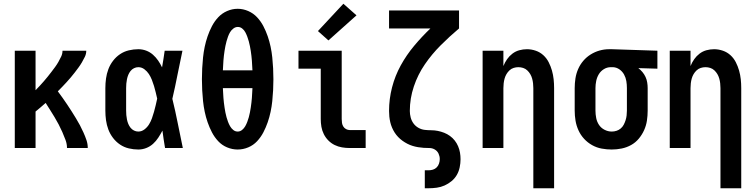

<svg xmlns="http://www.w3.org/2000/svg" viewBox="-20 -791 4040 1026"><path d="M59 0V-520H170V-309Q182 -321 193 -333Q204 -345 214.5 -357Q225 -369 235 -381.5Q245 -394 255 -407Q265 -420 274.5 -433Q284 -446 292 -460Q300 -474 307 -489Q314 -504 314 -520H441Q441 -503 433.5 -487.5Q426 -472 417.5 -457.5Q409 -443 399 -429.5Q389 -416 379 -403Q369 -390 358 -377Q347 -364 335.5 -351.5Q324 -339 312.5 -327Q301 -315 289 -303Q302 -286 314.5 -268Q327 -250 339 -232.5Q351 -215 362.5 -196.5Q374 -178 385.5 -159.5Q397 -141 407 -122Q417 -103 426 -83Q435 -63 442 -42.5Q449 -22 449 0H338Q338 -22 330 -43.5Q322 -65 313 -85.5Q304 -106 293.5 -126Q283 -146 271.5 -165Q260 -184 248 -203Q236 -222 224 -241Q210 -229 197 -217.5Q184 -206 170 -195V0Z M719 8Q694 8 668.5 2Q643 -4 621.5 -18.5Q600 -33 584 -54Q568 -75 559 -99Q550 -123 546.5 -148.5Q543 -174 543 -200V-320Q543 -346 546.5 -371.5Q550 -397 559 -421Q568 -445 584 -466Q600 -487 621.5 -501.5Q643 -516 668.5 -522Q694 -528 719 -528Q741 -528 761 -520.5Q781 -513 797 -499Q813 -485 825 -467.5Q837 -450 846 -431Q850 -454 853.5 -476Q857 -498 860 -520H955Q941 -456 928.5 -391.5Q916 -327 901 -263Q917 -198 930 -132Q943 -66 957 0H862Q858 -23 854.5 -46.5Q851 -70 848 -93Q838 -74 826 -55.5Q814 -37 798 -22.5Q782 -8 761.5 0Q741 8 719 8ZM719 -88Q737 -88 752 -99.5Q767 -111 776.5 -126.5Q786 -142 792 -159Q798 -176 803 -193.5Q808 -211 812 -228.5Q816 -246 820 -264Q816 -281 812 -298Q808 -315 803 -331.5Q798 -348 791.5 -364.5Q785 -381 775.5 -395.5Q766 -410 751.5 -421Q737 -432 719 -432Q707 -432 696 -426.5Q685 -421 677.5 -411.5Q670 -402 665.5 -391Q661 -380 658.5 -368Q656 -356 655 -344Q654 -332 654 -320V-200Q654 -188 655 -176Q656 -164 658.5 -152Q661 -140 665.5 -129Q670 -118 677.5 -108.5Q685 -99 696 -93.5Q707 -88 719 -88Z M1250 8Q1221 8 1193.5 -3.5Q1166 -15 1146 -36.5Q1126 -58 1112.5 -84Q1099 -110 1089.5 -137.5Q1080 -165 1074 -193.5Q1068 -222 1065 -251Q1062 -280 1060.5 -309Q1059 -338 1059 -368Q1059 -397 1060.5 -426Q1062 -455 1065 -484Q1068 -513 1074 -541.5Q1080 -570 1089.5 -597.5Q1099 -625 1112.5 -651Q1126 -677 1146 -698.5Q1166 -720 1193.5 -732Q1221 -744 1250 -744Q1279 -744 1306.5 -732Q1334 -720 1354 -698.5Q1374 -677 1387.5 -651Q1401 -625 1410.5 -597.5Q1420 -570 1426 -541.5Q1432 -513 1435 -484Q1438 -455 1439.5 -426Q1441 -397 1441 -367Q1441 -338 1439.5 -309Q1438 -280 1435 -251Q1432 -222 1426 -193.5Q1420 -165 1410.5 -137.5Q1401 -110 1387.5 -84Q1374 -58 1354 -36.5Q1334 -15 1306.5 -3.5Q1279 8 1250 8ZM1171 -415H1329Q1328 -428 1327.5 -441Q1327 -454 1326 -467Q1325 -480 1323.5 -493Q1322 -506 1320 -519Q1318 -532 1315.5 -544.5Q1313 -557 1309.5 -570Q1306 -583 1301.5 -595Q1297 -607 1291 -618.5Q1285 -630 1274.5 -638.5Q1264 -647 1251 -647Q1238 -647 1227 -638.5Q1216 -630 1209.5 -619Q1203 -608 1198.5 -595.5Q1194 -583 1190.5 -570.5Q1187 -558 1184.5 -545Q1182 -532 1180 -519.5Q1178 -507 1176.5 -494Q1175 -481 1174 -468Q1173 -455 1172.5 -442Q1172 -429 1171 -415ZM1250 -88Q1263 -88 1273.5 -96.5Q1284 -105 1290.5 -116.5Q1297 -128 1301.5 -140Q1306 -152 1309.5 -164.5Q1313 -177 1315.5 -190Q1318 -203 1320 -216Q1322 -229 1323.5 -242Q1325 -255 1326 -267.5Q1327 -280 1327.5 -293Q1328 -306 1329 -320H1171Q1172 -306 1172.5 -293Q1173 -280 1174 -267.5Q1175 -255 1176.5 -242Q1178 -229 1180 -216Q1182 -203 1184.5 -190Q1187 -177 1190.5 -164.5Q1194 -152 1198.5 -140Q1203 -128 1209.5 -116.5Q1216 -105 1226.5 -96.5Q1237 -88 1250 -88Z M1849 0Q1828 0 1807.5 -3.5Q1787 -7 1768.5 -16Q1750 -25 1735 -40Q1720 -55 1710.5 -74Q1701 -93 1697.5 -113.5Q1694 -134 1694 -155V-424H1575V-520H1806V-155Q1806 -144 1807.5 -134Q1809 -124 1814.5 -115Q1820 -106 1829.5 -101Q1839 -96 1849 -96H1934V0ZM1735 -575 1679 -625 1815 -771 1885 -709Z M2250 215V119H2270Q2282 119 2293.5 115.5Q2305 112 2313.5 103.5Q2322 95 2326 83Q2330 71 2330 59Q2330 44 2323.5 30Q2317 16 2303.5 8Q2290 0 2274.5 0Q2259 0 2244 -1Q2229 -2 2214 -4.5Q2199 -7 2184.5 -11.5Q2170 -16 2156.5 -23Q2143 -30 2130.5 -39Q2118 -48 2107.5 -59Q2097 -70 2089 -82.5Q2081 -95 2075 -109Q2069 -123 2065.5 -138Q2062 -153 2060.5 -168Q2059 -183 2059 -198Q2059 -262 2075 -324Q2091 -386 2121.5 -441.5Q2152 -497 2193 -546Q2234 -595 2280 -639H2059V-735H2433V-639Q2382 -596 2335 -549Q2288 -502 2250.5 -447.5Q2213 -393 2191.5 -329Q2170 -265 2170 -198Q2170 -181 2174.5 -163.5Q2179 -146 2189.5 -131.5Q2200 -117 2216 -108Q2232 -99 2249.5 -97Q2267 -95 2284.5 -95Q2302 -95 2319.5 -91.5Q2337 -88 2353.5 -81.5Q2370 -75 2384.5 -64.5Q2399 -54 2410 -40Q2421 -26 2428 -9.5Q2435 7 2438 24.5Q2441 42 2441 60Q2441 81 2436.5 103Q2432 125 2421 144Q2410 163 2393 177Q2376 191 2356 200Q2336 209 2314 212Q2292 215 2270 215Z M2830 215V-320Q2830 -333 2828.5 -346Q2827 -359 2823.5 -371.5Q2820 -384 2813.5 -395Q2807 -406 2797.5 -415Q2788 -424 2775.5 -428Q2763 -432 2750 -432Q2737 -432 2724.5 -428Q2712 -424 2702.5 -415Q2693 -406 2686.5 -395Q2680 -384 2676.5 -371.5Q2673 -359 2671.5 -346Q2670 -333 2670 -320V0H2559V-520H2670V-438Q2678 -458 2690 -475Q2702 -492 2718.5 -504.5Q2735 -517 2755 -522.5Q2775 -528 2796 -528Q2820 -528 2843 -520Q2866 -512 2883.5 -496Q2901 -480 2912 -458.5Q2923 -437 2929.5 -414Q2936 -391 2938.5 -367.5Q2941 -344 2941 -320V215Z M3249 8Q3222 8 3195 3Q3168 -2 3144 -15.5Q3120 -29 3101.5 -49Q3083 -69 3071.5 -94Q3060 -119 3055.5 -146Q3051 -173 3051 -200V-320Q3051 -346 3055 -372Q3059 -398 3069.5 -422Q3080 -446 3097 -466Q3114 -486 3136.5 -500Q3159 -514 3184 -521Q3209 -528 3235 -528Q3239 -528 3242.5 -528Q3246 -528 3250 -528L3493 -520V-424L3391 -427Q3403 -418 3413 -406Q3423 -394 3429.5 -380Q3436 -366 3438.5 -350.5Q3441 -335 3441 -320V-200Q3441 -173 3437 -146.5Q3433 -120 3422 -95.5Q3411 -71 3393.5 -50Q3376 -29 3352.5 -16Q3329 -3 3302.5 2.5Q3276 8 3249 8ZM3249 -88Q3262 -88 3274.5 -92Q3287 -96 3297 -104.5Q3307 -113 3313 -124.5Q3319 -136 3323 -148.5Q3327 -161 3328.5 -174Q3330 -187 3330 -200V-320Q3330 -339 3327 -357.5Q3324 -376 3315 -392.5Q3306 -409 3290.5 -420Q3275 -431 3256 -432H3250Q3248 -432 3246.5 -432Q3245 -432 3244 -432Q3224 -432 3207 -421.5Q3190 -411 3180 -394.5Q3170 -378 3166 -358.5Q3162 -339 3162 -320V-200Q3162 -180 3166 -160Q3170 -140 3181 -123.5Q3192 -107 3210.5 -97.5Q3229 -88 3249 -88Z M3830 215V-320Q3830 -333 3828.5 -346Q3827 -359 3823.5 -371.5Q3820 -384 3813.5 -395Q3807 -406 3797.5 -415Q3788 -424 3775.5 -428Q3763 -432 3750 -432Q3737 -432 3724.5 -428Q3712 -424 3702.5 -415Q3693 -406 3686.5 -395Q3680 -384 3676.5 -371.5Q3673 -359 3671.5 -346Q3670 -333 3670 -320V0H3559V-520H3670V-438Q3678 -458 3690 -475Q3702 -492 3718.5 -504.5Q3735 -517 3755 -522.5Q3775 -528 3796 -528Q3820 -528 3843 -520Q3866 -512 3883.5 -496Q3901 -480 3912 -458.5Q3923 -437 3929.5 -414Q3936 -391 3938.5 -367.5Q3941 -344 3941 -320V215Z"/></svg>

Font: Zed Mono
Style: Bold
Weight: 700
Monospace: yes
Designer: Belleve Invis
Foundry: Belleve Invis
Version: Version 1.0.0; ttfautohint (v1.8.4)